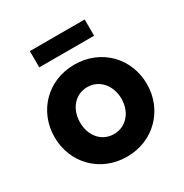

<svg xmlns="http://www.w3.org/2000/svg" viewBox="-160 -803 903 940"><g transform="rotate(-30 291.5 -333.0)"><path d="M137 -676V-584H447V-676ZM292 10C443 10 553 -105 553 -250C553 -396 443 -510 292 -510C140 -510 31 -396 31 -250C31 -105 140 10 292 10ZM292 -118C221 -118 175 -176 175 -250C175 -324 221 -383 292 -383C361 -383 409 -324 409 -250C409 -176 361 -118 292 -118Z"/></g></svg>

Font: Oakes Bold
Style: Regular
Weight: 700
Designer: Samuel Oakes
Foundry: Samuel Oakes
Version: Version 1.003;PS 001.003;hotconv 1.0.88;makeotf.lib2.5.64775